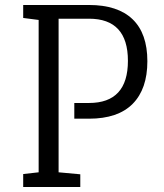

<svg xmlns="http://www.w3.org/2000/svg" viewBox="-20 -750 659 770"><path d="M278 -337H337Q493 -337 493 -506Q493 -675 337 -675H215V-59L302 -51V0H73V-52L135 -59V-670L73 -678V-730H337Q452 -730 511.5 -673Q571 -616 571 -504.5Q571 -393 512 -333.5Q453 -274 337 -274H278Z"/></svg>

Font: Fauna One
Style: Regular
Weight: 400
Version: Version 1.001